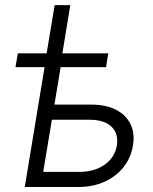

<svg xmlns="http://www.w3.org/2000/svg" viewBox="-20 -748 611 768"><path d="M42 -479.5 51.3 -534.7H413.1L404.3 -479.5ZM166.5 -534.7 198.7 -727.5H261.2L229.5 -534.7ZM186.5 -329.6H344.7Q404.3 -329.6 444.3 -308.8Q484.4 -288.1 502.2 -251.2Q520 -214.4 511.7 -166Q503.9 -117.2 474.4 -79.8Q444.8 -42.5 398.4 -21.2Q352.1 0 292.5 0H79.1L166.5 -529.3H231L152.8 -60.5H297.9Q357.4 -60.5 398.2 -89.1Q439 -117.7 447.3 -165Q455.1 -212.4 426.5 -240.7Q397.9 -269 338.4 -269H176.3Z"/></svg>

Font: Inter 24pt Light
Style: Italic
Weight: 300
Italic angle: -9.3988°
Designer: Rasmus Andersson
Foundry: rsms
Version: Version 4.001;git-66647c0bb